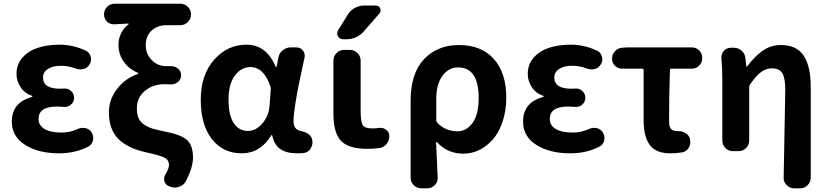

<svg xmlns="http://www.w3.org/2000/svg" viewBox="-20 -816 4480 1039"><path d="M298.8 13.7Q188.5 13.7 116.2 -31.7Q43.9 -77.1 43.9 -158.2Q43.9 -261.7 152.3 -291Q155.3 -292 155.3 -294.4Q155.3 -296.9 152.3 -297.9Q112.3 -311.5 90.8 -345.2Q69.3 -378.9 69.3 -416Q69.3 -468.8 102.5 -505.4Q135.7 -542 187 -558.1Q238.3 -574.2 301.8 -574.2Q375 -574.2 444.3 -542Q464.8 -532.2 470.7 -509.8Q472.7 -502 472.7 -495.1Q472.7 -480.5 464.8 -467.8Q454.1 -448.2 431.6 -442.4Q421.9 -440.4 414.1 -440.4Q400.4 -440.4 388.7 -445.3Q350.6 -460 308.6 -460Q265.6 -460 239.3 -442.9Q212.9 -425.8 212.9 -396.5Q212.9 -335.9 304.7 -335.9Q314.5 -335.9 327.1 -336.9Q329.1 -336.9 331.1 -336.9Q350.6 -336.9 365.2 -323.2Q380.9 -308.6 380.9 -287.1Q380.9 -265.6 365.2 -251Q350.6 -237.3 331.1 -237.3Q329.1 -237.3 327.1 -237.3Q303.7 -239.3 287.1 -239.3Q188.5 -239.3 188.5 -171.9Q188.5 -137.7 220.7 -118.2Q252.9 -98.6 314.5 -98.6Q357.4 -98.6 399.4 -117.2Q412.1 -124 426.8 -124Q434.6 -124 441.4 -123Q463.9 -118.2 475.6 -99.6Q484.4 -85 484.4 -69.3Q484.4 -63.5 483.4 -57.6Q478.5 -34.2 459 -23.4Q388.7 13.7 298.8 13.7Z M986.3 164.1Q974.6 185.5 950.2 194.3Q938.5 199.2 925.8 199.2Q914.1 199.2 902.3 194.3L896.5 192.4Q876 185.5 870.1 166Q868.2 158.2 868.2 151.4Q868.2 138.7 875 127.9Q894.5 97.7 894.5 75.2Q894.5 50.8 871.6 38.1Q848.6 25.4 781.2 10.7Q734.4 1 698.7 -13.7Q663.1 -28.3 632.3 -53.2Q601.6 -78.1 585.4 -117.2Q569.3 -156.2 569.3 -208Q569.3 -279.3 614.7 -336.4Q660.2 -393.6 726.6 -416Q728.5 -417 728.5 -418.9Q728.5 -420.9 726.6 -421.9Q677.7 -442.4 649.4 -482.4Q621.1 -522.5 621.1 -575.2Q621.1 -607.4 635.7 -636.7Q650.4 -666 675.8 -684.6Q676.8 -685.5 676.3 -687Q675.8 -688.5 673.8 -688.5Q626 -686.5 599.6 -684.6Q597.7 -684.6 595.7 -684.6Q575.2 -684.6 559.6 -698.2Q543 -714.8 543 -737.3V-738.3Q543 -761.7 559.6 -778.8Q576.2 -795.9 600.6 -795.9H956.1Q979.5 -795.9 996.6 -778.8Q1013.7 -761.7 1013.7 -738.3V-737.3Q1013.7 -713.9 996.6 -696.8Q979.5 -679.7 956.1 -679.7H881.8Q832 -679.7 800.3 -650.4Q768.6 -621.1 768.6 -571.3Q768.6 -524.4 800.8 -491.2Q833 -458 878.9 -458Q893.6 -458 903.3 -458Q904.3 -458 906.2 -458Q926.8 -458 942.4 -445.3Q960 -431.6 960 -410.2V-408.2Q960 -386.7 942.4 -372.1Q926.8 -359.4 906.2 -359.4Q904.3 -359.4 902.3 -359.4Q889.6 -360.4 870.1 -360.4Q807.6 -360.4 764.2 -324.2Q720.7 -288.1 720.7 -229.5Q720.7 -198.2 730 -176.8Q739.3 -155.3 760.7 -141.1Q782.2 -127 807.1 -119.6Q832 -112.3 875 -103.5Q961.9 -86.9 993.2 -57.1Q1024.4 -27.3 1024.4 36.1Q1024.4 88.9 986.3 164.1Z M1288.1 13.7Q1187.5 13.7 1127 -63Q1066.4 -139.6 1066.4 -275.4Q1066.4 -411.1 1138.7 -492.7Q1210.9 -574.2 1313.5 -574.2Q1421.9 -574.2 1471.7 -455.1Q1472.7 -453.1 1474.6 -453.1Q1476.6 -453.1 1476.6 -455.1L1486.3 -502.9Q1490.2 -528.3 1509.8 -543.9Q1529.3 -559.6 1553.7 -559.6H1583Q1605.5 -559.6 1619.1 -543Q1628.9 -530.3 1628.9 -514.6Q1628.9 -508.8 1627.9 -503.9Q1608.4 -412.1 1599.1 -369.6Q1589.8 -327.1 1579.1 -260.7Q1568.4 -194.3 1568.4 -158.2Q1568.4 -116.2 1606.4 -107.4Q1663.1 -95.7 1669.9 -58.6Q1670.9 -51.8 1670.9 -45.9Q1670.9 -28.3 1661.1 -12.7Q1649.4 7.8 1626 11.7Q1607.4 13.7 1587.9 13.7Q1530.3 13.7 1497.1 -9.3Q1463.9 -32.2 1453.1 -83Q1452.1 -85 1450.2 -85Q1448.2 -85 1447.3 -83Q1388.7 13.7 1288.1 13.7ZM1322.3 -107.4Q1364.3 -107.4 1398.9 -147Q1433.6 -186.5 1438.5 -242.2L1445.3 -334Q1445.3 -340.8 1443.4 -347.7Q1408.2 -453.1 1334 -453.1Q1286.1 -453.1 1251.5 -407.7Q1216.8 -362.3 1216.8 -277.3Q1216.8 -192.4 1244.6 -149.9Q1272.5 -107.4 1322.3 -107.4Z M1862.3 -737.3Q1876 -759.8 1899.9 -772.9Q1923.8 -786.1 1950.2 -786.1H2013.7Q2030.3 -786.1 2037.1 -771Q2043.9 -755.9 2033.2 -743.2L1949.2 -646.5Q1911.1 -603.5 1853.5 -603.5H1836.9Q1818.4 -603.5 1808.6 -620.1Q1804.7 -627.9 1804.7 -635.7Q1804.7 -644.5 1809.6 -652.3ZM1931.6 -217.8Q1931.6 -155.3 1943.4 -138.2Q1955.1 -121.1 1995.1 -121.1Q2013.7 -121.1 2032.2 -124Q2036.1 -124 2040 -124Q2056.6 -124 2070.3 -113.3Q2086.9 -100.6 2086.9 -80.1Q2086.9 -63.5 2080.1 -49.3Q2073.2 -35.2 2060.1 -25.9Q2046.9 -16.6 2031.2 -14.6Q1999 -10.7 1966.8 -10.7Q1866.2 -10.7 1825.2 -53.7Q1784.2 -96.7 1784.2 -204.1V-488.3Q1784.2 -511.7 1801.3 -528.8Q1818.4 -545.9 1841.8 -545.9H1874Q1897.5 -545.9 1914.6 -528.8Q1931.6 -511.7 1931.6 -488.3Z M2259.8 203.1Q2235.4 203.1 2218.8 186Q2202.1 168.9 2202.1 145.5V-271.5Q2202.1 -418.9 2274.4 -495.6Q2346.7 -572.3 2463.9 -572.3Q2585 -572.3 2652.3 -497.1Q2719.7 -421.9 2719.7 -287.1Q2719.7 -217.8 2700.2 -159.2Q2680.7 -100.6 2648.4 -63Q2616.2 -25.4 2574.7 -4.9Q2533.2 15.6 2488.3 15.6Q2401.4 15.6 2344.7 -46.9Q2343.8 -47.9 2341.8 -47.4Q2339.8 -46.9 2339.8 -44.9Q2348.6 137.7 2348.6 147.5Q2348.6 169.9 2333 185.5Q2316.4 203.1 2292 203.1ZM2455.1 -105.5Q2504.9 -105.5 2537.6 -151.4Q2570.3 -197.3 2570.3 -285.2Q2570.3 -451.2 2459 -451.2Q2407.2 -451.2 2374 -405.3Q2340.8 -359.4 2340.8 -281.2V-165Q2340.8 -158.2 2345.7 -152.3Q2390.6 -105.5 2455.1 -105.5Z M3065.4 13.7Q2955.1 13.7 2882.8 -31.7Q2810.5 -77.1 2810.5 -158.2Q2810.5 -261.7 2918.9 -291Q2921.9 -292 2921.9 -294.4Q2921.9 -296.9 2918.9 -297.9Q2878.9 -311.5 2857.4 -345.2Q2835.9 -378.9 2835.9 -416Q2835.9 -468.8 2869.1 -505.4Q2902.3 -542 2953.6 -558.1Q3004.9 -574.2 3068.4 -574.2Q3141.6 -574.2 3210.9 -542Q3231.4 -532.2 3237.3 -509.8Q3239.3 -502 3239.3 -495.1Q3239.3 -480.5 3231.4 -467.8Q3220.7 -448.2 3198.2 -442.4Q3188.5 -440.4 3180.7 -440.4Q3167 -440.4 3155.3 -445.3Q3117.2 -460 3075.2 -460Q3032.2 -460 3005.9 -442.9Q2979.5 -425.8 2979.5 -396.5Q2979.5 -335.9 3071.3 -335.9Q3081.1 -335.9 3093.8 -336.9Q3095.7 -336.9 3097.7 -336.9Q3117.2 -336.9 3131.8 -323.2Q3147.5 -308.6 3147.5 -287.1Q3147.5 -265.6 3131.8 -251Q3117.2 -237.3 3097.7 -237.3Q3095.7 -237.3 3093.8 -237.3Q3070.3 -239.3 3053.7 -239.3Q2955.1 -239.3 2955.1 -171.9Q2955.1 -137.7 2987.3 -118.2Q3019.5 -98.6 3081.1 -98.6Q3124 -98.6 3166 -117.2Q3178.7 -124 3193.4 -124Q3201.2 -124 3208 -123Q3230.5 -118.2 3242.2 -99.6Q3251 -85 3251 -69.3Q3251 -63.5 3250 -57.6Q3245.1 -34.2 3225.6 -23.4Q3155.3 13.7 3065.4 13.7Z M3607.4 13.7Q3529.3 13.7 3496.1 -31.7Q3462.9 -77.1 3462.9 -164.1V-436.5Q3462.9 -444.3 3455.1 -444.3H3346.7Q3323.2 -444.3 3307.6 -460Q3292 -475.6 3292 -498Q3292 -521.5 3307.6 -538.6Q3323.2 -555.7 3345.7 -557.6L3374 -559.6H3722.7Q3747.1 -559.6 3763.7 -543Q3780.3 -526.4 3780.3 -502Q3780.3 -477.5 3763.7 -460.9Q3747.1 -444.3 3722.7 -444.3H3613.3Q3605.5 -444.3 3605.5 -436.5Q3600.6 -308.6 3600.6 -157.2Q3600.6 -128.9 3611.8 -117.7Q3623 -106.4 3644.5 -106.4Q3647.5 -106.4 3650.4 -106.4Q3651.4 -106.4 3652.3 -106.4Q3674.8 -106.4 3692.4 -93.8Q3711.9 -81.1 3714.8 -58.6Q3715.8 -52.7 3715.8 -47.9Q3715.8 -30.3 3706.1 -14.6Q3693.4 4.9 3669.9 8.8Q3638.7 13.7 3607.4 13.7Z M4367.2 145.5Q4367.2 168.9 4350.6 186Q4334 203.1 4309.6 203.1H4277.3Q4253.9 203.1 4237.3 185.5Q4220.7 169.9 4220.7 147.5L4229.5 -329.1Q4229.5 -393.6 4213.4 -419.9Q4197.3 -446.3 4157.2 -446.3Q4125 -446.3 4098.1 -425.8Q4071.3 -405.3 4039.1 -359.4Q4034.2 -353.5 4034.2 -345.7V-55.7Q4034.2 -32.2 4017.6 -15.1Q4001 2 3976.6 2H3946.3Q3921.9 2 3905.3 -15.1Q3888.7 -32.2 3888.7 -55.7V-390.6Q3888.7 -449.2 3883.8 -501Q3883.8 -503.9 3883.8 -505.9Q3883.8 -525.4 3897.5 -541Q3912.1 -557.6 3935.5 -557.6H3951.2Q3975.6 -557.6 3993.7 -541.5Q4011.7 -525.4 4013.7 -501L4018.6 -457Q4018.6 -455.1 4020.5 -455.1Q4022.5 -455.1 4023.4 -457Q4065.4 -512.7 4108.4 -542.5Q4151.4 -572.3 4207 -572.3Q4291 -572.3 4329.1 -514.6Q4367.2 -457 4367.2 -346.7Z"/></svg>

Font: Gen Jyuu Gothic P Bold
Style: Bold
Weight: 700
Designer: [Source Han Sans]
Ryoko NISHIZUKA  (kana & ideographs); Paul D. Hunt (Latin, Greek & Cyrillic); Wenlong ZHANG  (bopomofo
Version: Version 1.002.20150607